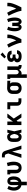

<svg xmlns="http://www.w3.org/2000/svg" viewBox="3084 -3911 1032 7240"><g transform="rotate(-90 3600.0 -291.0)"><path d="M234 205V2Q203 -4 174 -17.5Q145 -31 121.5 -52Q98 -73 80.5 -100Q63 -127 52.5 -156.5Q42 -186 37 -217.5Q32 -249 32 -280Q32 -346 49.5 -409.5Q67 -473 99 -530L208 -481Q184 -435 170 -384.5Q156 -334 156 -281Q156 -256 160 -231Q164 -206 173.5 -183Q183 -160 199 -140Q215 -120 238 -108V-350Q238 -372 241 -394.5Q244 -417 252.5 -438Q261 -459 275 -477.5Q289 -496 308 -508Q327 -520 349.5 -525Q372 -530 395 -530Q422 -530 449 -521.5Q476 -513 497 -495Q518 -477 531.5 -453Q545 -429 553.5 -402.5Q562 -376 565 -349Q568 -322 568 -294Q568 -261 564 -228.5Q560 -196 550 -165Q540 -134 523 -105.5Q506 -77 482 -55Q458 -33 428 -18.5Q398 -4 366 2V205ZM362 -109Q386 -121 402.5 -143Q419 -165 428.5 -190Q438 -215 441 -242Q444 -269 444 -296Q444 -309 443.5 -321.5Q443 -334 441 -346.5Q439 -359 436.5 -371Q434 -383 429.5 -395Q425 -407 416 -417Q407 -427 395 -427Q383 -427 376.5 -416.5Q370 -406 367 -395Q364 -384 363 -372.5Q362 -361 362 -350Z M896 8Q867 8 838.5 2.5Q810 -3 785 -16.5Q760 -30 740 -51.5Q720 -73 707.5 -98.5Q695 -124 690 -152.5Q685 -181 685 -210V-420H644V-530H817V-210Q817 -191 820.5 -172.5Q824 -154 833.5 -138Q843 -122 860 -112Q877 -102 895 -102Q910 -102 923.5 -107.5Q937 -113 947 -123.5Q957 -134 963.5 -147Q970 -160 975 -173.5Q980 -187 983 -201Q986 -215 987.5 -229.5Q989 -244 990 -258Q991 -272 991 -287Q991 -345 980.5 -402.5Q970 -460 953 -516L1079 -549Q1099 -486 1111 -420Q1123 -354 1123 -288Q1123 -253 1118.5 -218Q1114 -183 1103 -149.5Q1092 -116 1073.5 -85.5Q1055 -55 1027.5 -33Q1000 -11 965.5 -1.5Q931 8 896 8Z M1268 0 1433 -495 1413 -558V-559H1412Q1408 -572 1403 -585Q1398 -598 1388 -608Q1378 -618 1364.5 -621.5Q1351 -625 1337 -625H1284V-735H1337Q1360 -735 1382.5 -733.5Q1405 -732 1427 -725Q1449 -718 1467.5 -705Q1486 -692 1500 -674Q1514 -656 1522.5 -635Q1531 -614 1538 -593L1732 0H1595L1503 -350L1405 0Z M2066 8Q2038 8 2010.5 2.5Q1983 -3 1959 -17.5Q1935 -32 1917 -54Q1899 -76 1888 -101.5Q1877 -127 1873 -154.5Q1869 -182 1869 -210V-320Q1869 -348 1873 -375.5Q1877 -403 1888 -428.5Q1899 -454 1917 -476Q1935 -498 1959 -512.5Q1983 -527 2010.5 -532.5Q2038 -538 2066 -538Q2087 -538 2107.5 -532Q2128 -526 2145.5 -513.5Q2163 -501 2176.5 -484.5Q2190 -468 2201 -450Q2205 -470 2208 -490Q2211 -510 2215 -530H2329Q2314 -465 2299.5 -399Q2285 -333 2269 -268Q2286 -201 2300.5 -134Q2315 -67 2331 0H2217Q2213 -21 2209.5 -42Q2206 -63 2203 -84Q2192 -65 2178 -48Q2164 -31 2146.5 -18Q2129 -5 2108 1.5Q2087 8 2066 8ZM2066 -102Q2083 -102 2098 -112Q2113 -122 2123 -136.5Q2133 -151 2140 -167.5Q2147 -184 2152.5 -200.5Q2158 -217 2162 -234Q2166 -251 2170 -268Q2166 -285 2161.5 -301.5Q2157 -318 2151.5 -334Q2146 -350 2139.5 -365.5Q2133 -381 2122.5 -395Q2112 -409 2097.5 -418.5Q2083 -428 2066 -428Q2054 -428 2043 -423Q2032 -418 2024.5 -409Q2017 -400 2012.5 -389Q2008 -378 2005.5 -366.5Q2003 -355 2002 -343.5Q2001 -332 2001 -320V-210Q2001 -198 2002 -186.5Q2003 -175 2005.5 -163.5Q2008 -152 2012.5 -141Q2017 -130 2024.5 -121Q2032 -112 2043 -107Q2054 -102 2066 -102Z M2504 0V-530H2636V-317L2786 -530H2938L2749 -287L2938 0H2788L2668 -182L2636 -140V0Z M3415 0Q3393 0 3370.5 -3Q3348 -6 3326.5 -14Q3305 -22 3287 -35.5Q3269 -49 3256.5 -68Q3244 -87 3239 -109.5Q3234 -132 3234 -155V-420H3099V-530H3366V-155Q3366 -145 3369.5 -136Q3373 -127 3380 -121Q3387 -115 3396.5 -112.5Q3406 -110 3415 -110H3511V0Z M3899 8Q3870 8 3840.5 3Q3811 -2 3784.5 -15Q3758 -28 3736.5 -49Q3715 -70 3701.5 -96Q3688 -122 3682.5 -151Q3677 -180 3677 -210V-320Q3677 -348 3682 -376Q3687 -404 3699 -429.5Q3711 -455 3731 -476Q3751 -497 3776 -510.5Q3801 -524 3828.5 -531Q3856 -538 3884 -538Q3888 -538 3892 -538Q3896 -538 3900 -538L4176 -530V-420L4066 -423Q4077 -414 4087 -402.5Q4097 -391 4103.5 -377.5Q4110 -364 4112.5 -349.5Q4115 -335 4115 -320V-210Q4115 -181 4110 -152Q4105 -123 4092 -97Q4079 -71 4058.5 -50Q4038 -29 4012 -15.5Q3986 -2 3957 3Q3928 8 3899 8ZM3899 -102Q3918 -102 3936 -111Q3954 -120 3964.5 -136Q3975 -152 3979 -171.5Q3983 -191 3983 -210V-320Q3983 -338 3979.5 -356.5Q3976 -375 3966.5 -391Q3957 -407 3941 -417Q3925 -427 3906 -428H3900Q3899 -428 3897.5 -428Q3896 -428 3894 -428Q3875 -428 3857 -418.5Q3839 -409 3828 -393.5Q3817 -378 3813 -358.5Q3809 -339 3809 -320V-210Q3809 -190 3813.5 -170.5Q3818 -151 3829.5 -135Q3841 -119 3860 -110.5Q3879 -102 3899 -102Z M4285 205V-420H4244V-530H4417V-210Q4417 -191 4420.5 -171.5Q4424 -152 4434.5 -136Q4445 -120 4463 -111Q4481 -102 4500 -102Q4519 -102 4537 -111Q4555 -120 4565.5 -136Q4576 -152 4579.5 -171.5Q4583 -191 4583 -210V-530H4715V-136Q4715 -129 4717 -122.5Q4719 -116 4724 -111Q4729 -106 4735.5 -104Q4742 -102 4749 -102H4768V8H4749Q4723 8 4697.5 3.5Q4672 -1 4649.5 -13.5Q4627 -26 4610.5 -47Q4594 -68 4588 -92Q4579 -71 4565.5 -51.5Q4552 -32 4533.5 -18Q4515 -4 4492 2Q4469 8 4446 8Q4437 8 4428 7Q4419 6 4410 5Q4414 29 4415.5 53.5Q4417 78 4417 102V205Z M5098 8Q5071 8 5044.5 5Q5018 2 4993 -5.5Q4968 -13 4944.5 -26.5Q4921 -40 4903.5 -59.5Q4886 -79 4877.5 -104.5Q4869 -130 4869 -157Q4869 -176 4874 -195.5Q4879 -215 4890.5 -230.5Q4902 -246 4918 -257.5Q4934 -269 4952 -277Q4937 -285 4924 -295.5Q4911 -306 4902 -320Q4893 -334 4889 -350.5Q4885 -367 4885 -384Q4885 -408 4893 -432Q4901 -456 4917 -474.5Q4933 -493 4954.5 -505.5Q4976 -518 5000 -525.5Q5024 -533 5048.5 -535.5Q5073 -538 5097 -538Q5123 -538 5148 -535Q5173 -532 5197 -523.5Q5221 -515 5242 -500.5Q5263 -486 5278 -466Q5293 -446 5301 -421.5Q5309 -397 5309 -372Q5309 -371 5309 -371Q5309 -371 5309 -370H5177Q5177 -370 5177 -370Q5177 -370 5177 -371Q5177 -384 5169.5 -396.5Q5162 -409 5150.5 -416Q5139 -423 5125 -425.5Q5111 -428 5097 -428Q5084 -428 5071.5 -426.5Q5059 -425 5047 -420Q5035 -415 5026 -404.5Q5017 -394 5017 -381Q5017 -368 5025.5 -356.5Q5034 -345 5046.5 -339Q5059 -333 5072.5 -331.5Q5086 -330 5100 -330H5164V-222H5100Q5084 -222 5067.5 -219.5Q5051 -217 5036 -210Q5021 -203 5011 -189.5Q5001 -176 5001 -159Q5001 -149 5005.5 -139Q5010 -129 5018 -122.5Q5026 -116 5036 -112Q5046 -108 5056 -106Q5066 -104 5076.5 -103Q5087 -102 5098 -102Q5114 -102 5130 -104.5Q5146 -107 5160 -115Q5174 -123 5183.5 -136.5Q5193 -150 5193 -166H5325Q5325 -139 5316 -113.5Q5307 -88 5290.5 -66.5Q5274 -45 5251.5 -30.5Q5229 -16 5203.5 -7Q5178 2 5151 5Q5124 8 5098 8ZM5081 -582 5018 -638 5159 -787 5241 -713Z M5609 0Q5609 -26 5603 -51.5Q5597 -77 5589.5 -102Q5582 -127 5574 -151.5Q5566 -176 5556.5 -200Q5547 -224 5537 -248Q5527 -272 5517 -296Q5507 -320 5496 -343.5Q5485 -367 5473.5 -390.5Q5462 -414 5450 -436.5Q5438 -459 5424 -482L5538 -538Q5587 -457 5626 -370.5Q5665 -284 5696 -195Q5712 -228 5726 -262.5Q5740 -297 5752.5 -332Q5765 -367 5774 -403.5Q5783 -440 5783 -477V-530H5915V-477Q5915 -445 5908.5 -413.5Q5902 -382 5893 -351.5Q5884 -321 5873 -291Q5862 -261 5850 -231.5Q5838 -202 5825 -172.5Q5812 -143 5798.5 -114.5Q5785 -86 5770.5 -57Q5756 -28 5741 0Z M6198 8Q6170 8 6143.5 -5Q6117 -18 6099 -40Q6081 -62 6070 -88.5Q6059 -115 6052.5 -142.5Q6046 -170 6043 -198.5Q6040 -227 6040 -255Q6040 -328 6055.5 -399.5Q6071 -471 6099 -538L6213 -499Q6188 -441 6176 -379Q6164 -317 6164 -254Q6164 -245 6164 -236.5Q6164 -228 6164.5 -219.5Q6165 -211 6165.5 -202.5Q6166 -194 6167 -185.5Q6168 -177 6169 -168.5Q6170 -160 6171.5 -152Q6173 -144 6175 -135.5Q6177 -127 6179.5 -119Q6182 -111 6187.5 -103Q6193 -95 6201 -95Q6209 -95 6213.5 -102Q6218 -109 6221 -116Q6224 -123 6226 -130Q6228 -137 6229.5 -144.5Q6231 -152 6232 -159.5Q6233 -167 6234 -174.5Q6235 -182 6235.5 -189.5Q6236 -197 6236.5 -204.5Q6237 -212 6237.5 -219.5Q6238 -227 6238 -234.5Q6238 -242 6238 -249.5Q6238 -257 6238 -265V-345H6362V-265Q6362 -257 6362 -249.5Q6362 -242 6362 -234.5Q6362 -227 6362.5 -219.5Q6363 -212 6363.5 -204.5Q6364 -197 6364.5 -189.5Q6365 -182 6366 -174.5Q6367 -167 6368 -159.5Q6369 -152 6370.5 -144.5Q6372 -137 6374 -130Q6376 -123 6379 -116Q6382 -109 6386.5 -102Q6391 -95 6399 -95Q6407 -95 6412.5 -103Q6418 -111 6420.5 -119Q6423 -127 6425 -135.5Q6427 -144 6428.5 -152Q6430 -160 6431 -168.5Q6432 -177 6433 -185.5Q6434 -194 6434.5 -202.5Q6435 -211 6435.5 -219.5Q6436 -228 6436 -236.5Q6436 -245 6436 -254Q6436 -317 6424 -379Q6412 -441 6387 -499L6501 -538Q6529 -471 6544.5 -399.5Q6560 -328 6560 -255Q6560 -227 6557 -198.5Q6554 -170 6547.5 -142.5Q6541 -115 6530 -88.5Q6519 -62 6501 -40Q6483 -18 6456.5 -5Q6430 8 6402 8Q6385 8 6368 2.5Q6351 -3 6338.5 -14.5Q6326 -26 6316.5 -40.5Q6307 -55 6300 -71Q6293 -55 6283.5 -40.5Q6274 -26 6261.5 -14.5Q6249 -3 6232 2.5Q6215 8 6198 8Z M6809 0Q6809 -26 6803 -51.5Q6797 -77 6789.5 -102Q6782 -127 6774 -151.5Q6766 -176 6756.5 -200Q6747 -224 6737 -248Q6727 -272 6717 -296Q6707 -320 6696 -343.5Q6685 -367 6673.5 -390.5Q6662 -414 6650 -436.5Q6638 -459 6624 -482L6738 -538Q6787 -457 6826 -370.5Q6865 -284 6896 -195Q6912 -228 6926 -262.5Q6940 -297 6952.5 -332Q6965 -367 6974 -403.5Q6983 -440 6983 -477V-530H7115V-477Q7115 -445 7108.5 -413.5Q7102 -382 7093 -351.5Q7084 -321 7073 -291Q7062 -261 7050 -231.5Q7038 -202 7025 -172.5Q7012 -143 6998.5 -114.5Q6985 -86 6970.5 -57Q6956 -28 6941 0Z"/></g></svg>

Font: Iosevka Slab XBdEx
Style: Regular
Weight: 800
Width: 7
Monospace: yes
Designer: Belleve Invis
Foundry: Belleve Invis
Version: Version 11.1.0; ttfautohint (v1.8.3)